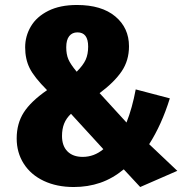

<svg xmlns="http://www.w3.org/2000/svg" viewBox="-20 -733 742 771"><path d="M498 -547Q498 -490 468.5 -446.5Q439 -403 380 -359L488 -241Q511 -299 525 -374L662 -338Q629 -232 579 -154L692 -47L543 18L477 -53Q432 -16 382.5 1Q333 18 276 18Q208 18 156 -6.5Q104 -31 75.5 -75.5Q47 -120 47 -177Q47 -237 75.5 -281.5Q104 -326 169 -371Q117 -423 99 -459.5Q81 -496 81 -543Q81 -588 104 -627Q127 -666 174 -689.5Q221 -713 289 -713Q388 -713 443 -667Q498 -621 498 -547ZM246 -543Q246 -515 254.5 -495Q263 -475 288 -445Q314 -471 324 -493Q334 -515 334 -546Q334 -603 291 -603Q270 -603 258 -588Q246 -573 246 -543ZM229 -187Q229 -147 251 -125Q273 -103 312 -103Q358 -103 395 -134L265 -276Q246 -258 237.5 -236.5Q229 -215 229 -187Z"/></svg>

Font: Fira Sans Condensed ExtraBold
Style: Regular
Weight: 800
Width: 3
Designer: Carrois Corporate & Edenspiekermann AG
Foundry: Carrois Corporate GbR & Edenspiekermann AG
Version: Version 4.203